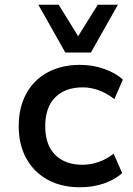

<svg xmlns="http://www.w3.org/2000/svg" viewBox="-20 -782 563 811"><path d="M318 9Q239 9 181 -23Q123 -55 91 -113Q59 -171 59 -249Q59 -328 91 -386.5Q123 -445 181.5 -476.5Q240 -508 318 -508Q372 -508 420 -491Q468 -474 499 -446L463 -363Q434 -387 399 -400Q364 -413 330 -413Q255 -413 213 -370.5Q171 -328 171 -249Q171 -170 213 -128Q255 -86 329 -86Q364 -86 398.5 -98.5Q433 -111 460 -133L496 -51Q466 -23 419 -7Q372 9 318 9ZM256 -560 142 -762H228L310 -629L393 -762H478L364 -560Z"/></svg>

Font: Nunito Sans 7pt SemiBold
Style: Regular
Weight: 600
Designer: Vernon Adams
Foundry: Vernon Adams
Version: Version 3.101;gftools[0.9.27]